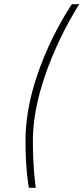

<svg xmlns="http://www.w3.org/2000/svg" viewBox="-20 -768 396 911"><path d="M321 -748C321 -748 101 -431 101 -101C101 44 117 123 117 123H150C150 123 136 40 136 -101C136 -413 356 -748 356 -748H321Z"/></svg>

Font: RazerF5 Thin
Style: Italic
Weight: 250
Foundry: Razer Inc.
Version: Version 2